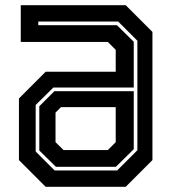

<svg xmlns="http://www.w3.org/2000/svg" viewBox="-20 -720 662 740"><path d="M156 0 53 -103V-340.5L156 -443.5H426V-528L395.5 -558.5H60V-700H464.5L567.5 -597V-103L464.5 0ZM190.5 -63H431.5L509.5 -141V-563L435.5 -637H127.5V-623H430.5L495.5 -559V-382.5H185.5L117.5 -315.5V-136ZM195.5 -77 131.5 -140V-310.5L189.5 -368.5H495.5V-145L426.5 -77ZM225 -141.5H395.5L426 -172V-307H215L194 -286V-172Z"/></svg>

Font: Tourney Condensed Regular
Style: Bold
Weight: 700
Width: 3
Designer: Tyler Finck
Foundry: Etcetera Type Co
Version: Version 1.010; ttfautohint (v1.8.3)